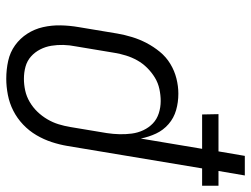

<svg xmlns="http://www.w3.org/2000/svg" viewBox="-170 -456 783 598"><g transform="rotate(-90 221.0 -156.5)"><path d="M-26 215 -12 133H-58V82H-4L66 -338Q70 -362 78 -386.5Q86 -411 99.5 -434Q113 -457 132.5 -475.5Q152 -494 175.5 -506Q199 -518 225 -523Q251 -528 275 -528Q304 -528 331 -522Q358 -516 379.5 -500.5Q401 -485 415.5 -462.5Q430 -440 436 -413.5Q442 -387 441.5 -359Q441 -331 436 -302L416 -182Q412 -159 405 -136Q398 -113 386.5 -91Q375 -69 359 -49.5Q343 -30 321.5 -17Q300 -4 276 2Q252 8 229 8Q202 8 177.5 1Q153 -6 134 -22.5Q115 -39 104.5 -61.5Q94 -84 89 -109L57 82H164L165 133H49L35 215ZM206 -47Q224 -47 243 -51Q262 -55 278.5 -65Q295 -75 309 -89Q323 -103 332.5 -120Q342 -137 347.5 -155Q353 -173 356 -191L376 -311Q380 -331 380.5 -350Q381 -369 378 -387.5Q375 -406 366.5 -422.5Q358 -439 344.5 -451Q331 -463 313 -468Q295 -473 275 -473Q257 -473 238.5 -469Q220 -465 203 -455Q186 -445 172.5 -431Q159 -417 149 -400Q139 -383 133.5 -365Q128 -347 125 -329L106 -215Q103 -195 102.5 -175.5Q102 -156 104.5 -137Q107 -118 115 -101Q123 -84 136 -71.5Q149 -59 167.5 -53Q186 -47 206 -47Z"/></g></svg>

Font: Iosevka Light
Style: Italic
Weight: 300
Italic angle: -9°
Monospace: yes
Designer: Belleve Invis
Foundry: Belleve Invis
Version: Version 32.5.0; ttfautohint (v1.8.4)